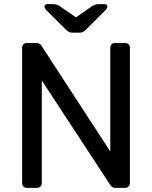

<svg xmlns="http://www.w3.org/2000/svg" viewBox="-20 -908 735 928"><path d="M110 0Q99 0 93 -6.5Q87 -13 87 -23V-676Q87 -687 93 -693.5Q99 -700 110 -700H156Q168 -700 174 -694.5Q180 -689 181 -686L513 -176V-676Q513 -687 519 -693.5Q525 -700 536 -700H584Q595 -700 601.5 -693.5Q608 -687 608 -676V-24Q608 -14 601.5 -7Q595 0 585 0H537Q526 0 520.5 -6Q515 -12 513 -14L182 -519V-23Q182 -13 175.5 -6.5Q169 0 158 0ZM331 -750Q323 -750 316 -752.5Q309 -755 298 -765L206 -857Q195 -868 195 -876Q195 -888 210 -888H237Q244 -888 252 -886Q260 -884 265 -881L347 -824L429 -881Q435 -884 442.5 -886Q450 -888 457 -888H484Q499 -888 499 -876Q499 -868 488 -857L396 -765Q386 -755 379 -752.5Q372 -750 363 -750Z"/></svg>

Font: RubikRegular
Style: Regular
Weight: 400
Designer: Hubert and Fischer
Foundry: Hubert and Fischer
Version: Version 2.300;gftools[0.9.30]